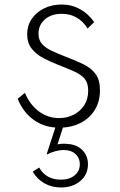

<svg xmlns="http://www.w3.org/2000/svg" viewBox="-20 -548 532 848"><path d="M241.5 16Q178.5 16 130.8 -17.2Q83 -50.5 58 -111.5L90 -138Q112 -85.5 151.8 -56Q191.5 -26.5 241 -26.5Q275.5 -26.5 305 -41.2Q334.5 -56 352 -83Q369.5 -110 369.5 -147.5Q369.5 -181 354 -199.8Q338.5 -218.5 308.5 -232Q278.5 -245.5 236 -262Q203 -275 171.8 -291.2Q140.5 -307.5 120.2 -332.8Q100 -358 100 -397Q100 -434.5 119.8 -464Q139.5 -493.5 174.2 -510.8Q209 -528 252.5 -528Q296.5 -528 333.2 -507.8Q370 -487.5 396 -450.5L367 -422Q326 -487 252.5 -487Q207 -487 178.5 -462.5Q150 -438 150 -399Q150 -371 166.2 -353.2Q182.5 -335.5 209.5 -323Q236.5 -310.5 269 -298Q315.5 -280.5 349.8 -263.5Q384 -246.5 402.8 -220.2Q421.5 -194 421.5 -149Q421.5 -99 398.2 -61.8Q375 -24.5 334.2 -4.2Q293.5 16 241.5 16ZM249.5 280Q208.5 280 176 261.5Q143.5 243 124.5 210L153 192Q183 245.5 249.5 245.5Q286.5 245.5 309.5 226.5Q332.5 207.5 332.5 177.5Q332.5 149.5 313 132Q293.5 114.5 261.5 114.5Q244 114.5 223.8 120Q203.5 125.5 189.5 134L186.5 131.5L229.5 0H263L234 89.5Q249.5 87 259.5 86.8Q269.5 86.5 278.5 88Q318 89.5 343.2 114.5Q368.5 139.5 368.5 177.5Q368.5 222.5 335 251.2Q301.5 280 249.5 280Z"/></svg>

Font: Spartan Thin Light
Style: Regular
Weight: 300
Version: Version 1.004